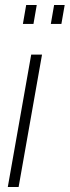

<svg xmlns="http://www.w3.org/2000/svg" viewBox="-20 -743 277 763"><path d="M11 0 104 -526H147L54 0ZM71 -648 84 -723H126L113 -648ZM182 -648 195 -723H237L224 -648Z"/></svg>

Font: Archivo ExtraCondensed Thin
Style: Italic
Weight: 250
Width: 2
Italic angle: -10°
Designer: Hector Gatti
Foundry: Omnibus-Type
Version: Version 2.001